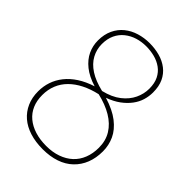

<svg xmlns="http://www.w3.org/2000/svg" viewBox="-315 -1305 1484 1484"><g transform="rotate(45 426.5 -563.5)"><path d="M427 19Q348 19 284.5 -1Q221 -21 177 -59Q133 -97 109 -151Q85 -205 85 -273Q85 -328 102 -378.5Q119 -429 154 -473Q189 -517 242 -551.5Q295 -586 367 -609Q285 -634 233.5 -675.5Q182 -717 158 -768.5Q134 -820 134 -878Q134 -944 158 -995Q182 -1046 223.5 -1079.5Q265 -1113 319 -1129.5Q373 -1146 432 -1146Q491 -1146 543.5 -1131.5Q596 -1117 636 -1086Q676 -1055 698 -1008Q720 -961 720 -895Q720 -852 707.5 -810.5Q695 -769 666.5 -731Q638 -693 595 -661.5Q552 -630 491 -608Q592 -577 653 -529.5Q714 -482 741 -423.5Q768 -365 768 -299Q768 -226 745 -167.5Q722 -109 677.5 -66.5Q633 -24 569.5 -2.5Q506 19 427 19ZM428 -18Q496 -18 551.5 -37.5Q607 -57 646 -93Q685 -129 705.5 -181Q726 -233 726 -297Q726 -373 690.5 -430.5Q655 -488 589 -527.5Q523 -567 432 -588Q361 -572 304.5 -543.5Q248 -515 208.5 -475.5Q169 -436 148.5 -385.5Q128 -335 128 -275Q128 -214 148.5 -166.5Q169 -119 208.5 -86Q248 -53 303.5 -35.5Q359 -18 428 -18ZM433 -624Q520 -645 574 -687.5Q628 -730 653.5 -784Q679 -838 679 -895Q679 -954 658.5 -995Q638 -1036 602.5 -1061.5Q567 -1087 522.5 -1098.5Q478 -1110 430 -1110Q380 -1110 334.5 -1096Q289 -1082 252.5 -1053Q216 -1024 195.5 -980.5Q175 -937 175 -879Q175 -821 202.5 -770Q230 -719 287 -682Q344 -645 433 -624Z"/></g></svg>

Font: Playwrite BR Thin
Style: Regular
Weight: 250
Version: Version 1.003